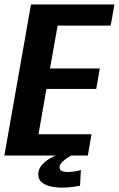

<svg xmlns="http://www.w3.org/2000/svg" viewBox="-44 -695 532 858"><path d="M-24.5 0 94.5 -675H467.5L450.5 -580.5H213.5L179.5 -389H402L386 -297.5H163.5L128 -95H365L348.5 0ZM231 143.5Q207 143.5 183 138.2Q159 133 143 120Q127 107 127 84.5Q127 60 144.2 41.2Q161.5 22.5 181 11.8Q200.5 1 206.5 0H274.5Q271.5 1.5 258.5 9.5Q245.5 17.5 233.8 29Q222 40.5 222 52.5Q222 73.5 258 73.5Q274.5 73.5 292.8 70.5Q311 67.5 317.5 64.5L313.5 135Q308.5 136.5 283.5 140Q258.5 143.5 231 143.5Z"/></svg>

Font: Anybody SemiBold
Style: Italic
Weight: 600
Italic angle: -10°
Designer: Tyler Finck
Foundry: Etcetera Type Company
Version: Version 1.010; ttfautohint (v1.8.3) -l 8 -r 50 -G 200 -x 14 